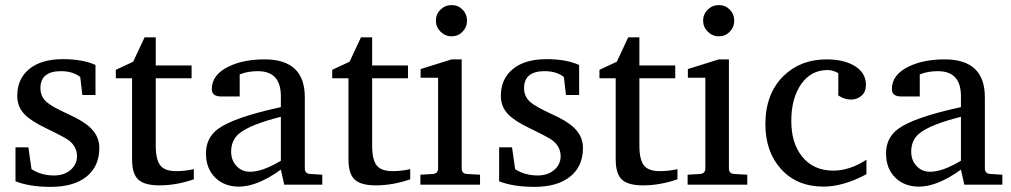

<svg xmlns="http://www.w3.org/2000/svg" viewBox="-20 -727 3979 756"><path d="M371.1 -145Q371.1 -71.8 320.6 -31.5Q270 8.8 180.2 8.8Q96.2 8.8 41 -13.2V-147H91.8L104 -61Q142.1 -36.1 192.9 -36.1Q233.9 -36.1 259.3 -59.1Q283.2 -80.6 283.2 -111.8Q283.2 -149.4 251 -174.3Q233.9 -187 161.1 -222.2Q102.1 -250.5 77.1 -276.4Q47.9 -306.6 47.9 -349.1Q47.9 -416.5 95.2 -455.3Q142.6 -494.1 228 -494.1Q305.2 -494.1 356 -471.2V-353H304.2L295.9 -423.8Q266.6 -446.8 220.2 -446.8Q139.2 -446.8 139.2 -379.9Q139.2 -347.2 163.1 -325.7Q184.6 -306.6 250 -276.9Q309.6 -250 336.9 -223.1Q371.1 -189.9 371.1 -145Z M743.2 -21Q674.3 2.9 607.4 2.9Q549.8 2.9 524.9 -19.5Q500 -42 500 -100.1V-418.9H436V-452.1L504.4 -483.9L549.3 -580.1H593.3V-469.2H734.4V-418.9H593.3V-152.8Q593.3 -95.7 613.3 -73.2Q631.3 -53.2 673.3 -53.2Q709.5 -53.2 743.2 -61Z M1249 0H1099.1L1085.9 -59.1Q993.2 7.8 920.9 7.8Q864.7 7.8 829.1 -25.9Q791 -62 791 -123Q791 -185.5 840.3 -220.7Q903.3 -265.6 1085.9 -305.2V-348.1Q1085.9 -446.8 995.1 -446.8Q955.6 -446.8 923.8 -434.1V-347.2H851.1Q814 -347.2 814 -376Q814 -433.1 880.9 -465.3Q939 -493.2 1022 -493.2Q1180.2 -493.2 1180.2 -344.2V-64Q1180.2 -43.5 1201.2 -42L1249 -39.1ZM1085.9 -94.2V-267.1Q963.4 -236.3 920.4 -200.2Q890.1 -173.8 890.1 -129.9Q890.1 -97.2 909.7 -75.2Q930.2 -50.8 964.8 -50.8Q1014.2 -50.8 1085.9 -94.2Z M1595.2 -21Q1526.4 2.9 1459.5 2.9Q1401.9 2.9 1377 -19.5Q1352.1 -42 1352.1 -100.1V-418.9H1288.1V-452.1L1356.4 -483.9L1401.4 -580.1H1445.3V-469.2H1586.4V-418.9H1445.3V-152.8Q1445.3 -95.7 1465.3 -73.2Q1483.4 -53.2 1525.4 -53.2Q1561.5 -53.2 1595.2 -61Z M1818.8 -646Q1818.8 -620.1 1801.3 -602.1Q1783.7 -584 1758.3 -584Q1732.9 -584 1714.6 -602.3Q1696.3 -620.6 1696.3 -646Q1696.3 -671.4 1714.6 -689.2Q1732.9 -707 1758.3 -707Q1783.7 -707 1801.3 -689.2Q1818.8 -671.4 1818.8 -646ZM1870.1 0H1635.3V-39.1L1684.1 -42Q1705.1 -43.5 1705.1 -64V-420.9H1636.2V-455.1L1758.3 -493.2H1797.9V-64Q1797.9 -43 1818.8 -42L1870.1 -39.1Z M2275.4 -145Q2275.4 -71.8 2224.9 -31.5Q2174.3 8.8 2084.5 8.8Q2000.5 8.8 1945.3 -13.2V-147H1996.1L2008.3 -61Q2046.4 -36.1 2097.2 -36.1Q2138.2 -36.1 2163.6 -59.1Q2187.5 -80.6 2187.5 -111.8Q2187.5 -149.4 2155.3 -174.3Q2138.2 -187 2065.4 -222.2Q2006.3 -250.5 1981.4 -276.4Q1952.1 -306.6 1952.1 -349.1Q1952.1 -416.5 1999.5 -455.3Q2046.9 -494.1 2132.3 -494.1Q2209.5 -494.1 2260.3 -471.2V-353H2208.5L2200.2 -423.8Q2170.9 -446.8 2124.5 -446.8Q2043.5 -446.8 2043.5 -379.9Q2043.5 -347.2 2067.4 -325.7Q2088.9 -306.6 2154.3 -276.9Q2213.9 -250 2241.2 -223.1Q2275.4 -189.9 2275.4 -145Z M2647.5 -21Q2578.6 2.9 2511.7 2.9Q2454.1 2.9 2429.2 -19.5Q2404.3 -42 2404.3 -100.1V-418.9H2340.3V-452.1L2408.7 -483.9L2453.6 -580.1H2497.6V-469.2H2638.7V-418.9H2497.6V-152.8Q2497.6 -95.7 2517.6 -73.2Q2535.6 -53.2 2577.6 -53.2Q2613.8 -53.2 2647.5 -61Z M2871.1 -646Q2871.1 -620.1 2853.5 -602.1Q2835.9 -584 2810.5 -584Q2785.2 -584 2766.8 -602.3Q2748.5 -620.6 2748.5 -646Q2748.5 -671.4 2766.8 -689.2Q2785.2 -707 2810.5 -707Q2835.9 -707 2853.5 -689.2Q2871.1 -671.4 2871.1 -646ZM2922.4 0H2687.5V-39.1L2736.3 -42Q2757.3 -43.5 2757.3 -64V-420.9H2688.5V-455.1L2810.5 -493.2H2850.1V-64Q2850.1 -43 2871.1 -42L2922.4 -39.1Z M3391.6 -41Q3300.3 7.8 3222.7 7.8Q3118.7 7.8 3056.2 -60.5Q2993.7 -128.9 2993.7 -237.8Q2993.7 -358.4 3065.9 -428.7Q3132.8 -493.2 3234.4 -493.2Q3302.7 -493.2 3345.2 -467.3Q3389.6 -440.4 3389.6 -393.1Q3389.6 -365.2 3372.3 -350.1Q3355 -335 3330.6 -335Q3305.2 -335 3280.8 -351.1V-439Q3259.3 -451.2 3238.8 -451.2Q3172.9 -451.2 3134.3 -395.3Q3095.7 -339.4 3095.7 -251Q3095.7 -164.1 3137.7 -111.3Q3182.1 -55.2 3261.7 -55.2Q3325.7 -55.2 3391.6 -98.1Z M3926.8 0H3776.9L3763.7 -59.1Q3670.9 7.8 3598.6 7.8Q3542.5 7.8 3506.8 -25.9Q3468.8 -62 3468.8 -123Q3468.8 -185.5 3518.1 -220.7Q3581.1 -265.6 3763.7 -305.2V-348.1Q3763.7 -446.8 3672.9 -446.8Q3633.3 -446.8 3601.6 -434.1V-347.2H3528.8Q3491.7 -347.2 3491.7 -376Q3491.7 -433.1 3558.6 -465.3Q3616.7 -493.2 3699.7 -493.2Q3857.9 -493.2 3857.9 -344.2V-64Q3857.9 -43.5 3878.9 -42L3926.8 -39.1ZM3763.7 -94.2V-267.1Q3641.1 -236.3 3598.1 -200.2Q3567.9 -173.8 3567.9 -129.9Q3567.9 -97.2 3587.4 -75.2Q3607.9 -50.8 3642.6 -50.8Q3691.9 -50.8 3763.7 -94.2Z"/></svg>

Font: Ezra SIL SR
Style: Regular
Weight: 400
Designer: Development by SIL's NRSI team. OpenType tables by Ralph Hancock ( hancock@dircon.co.uk ).
Foundry: Development by SIL's NRSI team.
Version: Version 2.51; 2007